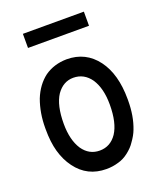

<svg xmlns="http://www.w3.org/2000/svg" viewBox="-140 -837 781 936"><g transform="rotate(-20 250.0 -369.5)"><path d="M311.5 1Q283.2 9.8 250 9.8Q151.4 9.8 93.8 -68.4Q65.4 -106.4 50.8 -158.2Q37.1 -207 37.1 -273.4V-280.3Q37.1 -358.4 61.5 -424.8Q86.9 -488.3 134.8 -524.4Q183.6 -558.6 249 -559.6Q347.7 -559.6 406.2 -481.4Q462.9 -405.3 462.9 -275.4V-268.6Q462.9 -187.5 438.5 -125Q428.7 -98.6 407.2 -69.3Q393.6 -47.9 366.2 -26.4Q339.8 -5.9 311.5 1ZM338.9 -415Q304.7 -463.9 249 -463.9Q196.3 -463.9 162.1 -415Q128.9 -364.3 128.9 -268.6Q128.9 -184.6 162.1 -133.8Q195.3 -85.9 250 -85.9Q305.7 -85.9 338.9 -134.8Q372.1 -185.5 372.1 -280.3Q372.1 -364.3 338.9 -415ZM91.8 -675.8V-749H408.2V-675.8Z"/></g></svg>

Font: RobotoJAA
Style: Medium
Weight: 500
Version: Version 2.05; 2016-11-05